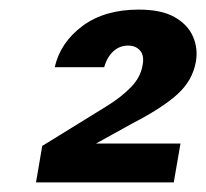

<svg xmlns="http://www.w3.org/2000/svg" viewBox="-20 -732 430 400"><path d="M55 -352 68 -428 201 -510Q232 -529 252.5 -550Q273 -571 277 -596Q281 -616 272 -626.5Q263 -637 247 -637Q229 -637 216 -625Q203 -613 197 -592H94Q106 -644 152 -678Q198 -712 269 -712Q316 -712 343.5 -696.5Q371 -681 382 -656Q393 -631 388 -603Q381 -564 349.5 -535.5Q318 -507 256 -475L180 -433H356L342 -352Z"/></svg>

Font: DM Sans 20pt
Style: Bold Italic
Weight: 700
Italic angle: -10°
Version: Version 4.004;gftools[0.9.30]